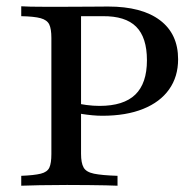

<svg xmlns="http://www.w3.org/2000/svg" viewBox="-20 -591 623 611"><path d="M47.6 0V-31.5Q88.7 -33.1 109.7 -38.3Q130.6 -43.5 137.1 -57.7Q143.5 -71.8 143.5 -100.8V-470.2Q143.5 -499.2 136.7 -513.3Q129.8 -527.4 109.3 -533.1Q88.7 -538.7 47.6 -539.5V-571Q58.9 -570.2 77.4 -569.8Q96 -569.4 122.2 -569.4Q148.4 -569.4 181.5 -569.4Q231.5 -569.4 269 -569.8Q306.5 -570.2 324.2 -570.2Q431.5 -570.2 489.1 -526.6Q546.8 -483.1 546.8 -402.4Q546.8 -346.8 518.1 -306.5Q489.5 -266.1 435.5 -244.4Q381.5 -222.6 305.6 -222.6Q290.3 -222.6 273.4 -224.2Q256.5 -225.8 241.5 -228.2Q226.6 -230.6 216.1 -233.1V-264.5Q233.1 -259.7 254.8 -256.9Q276.6 -254 296.8 -254Q373.4 -254 410.5 -289.9Q447.6 -325.8 447.6 -399.2Q447.6 -471.8 413.3 -506Q379 -540.3 306.5 -539.5H237.9V-101.6Q237.9 -72.6 246 -58.1Q254 -43.5 279 -38.3Q304 -33.1 354 -31.5V0Q340.3 -0.8 316.9 -1.2Q293.5 -1.6 262.5 -2Q231.5 -2.4 193.5 -2.4Q142.7 -2.4 106.5 -1.6Q70.2 -0.8 47.6 0Z"/></svg>

Font: Playfair 12pt Medium
Style: Regular
Weight: 500
Designer: Claus Eggers Sørensen
Foundry: Claus Eggers Sørensen
Version: Version 2.000;gftools[0.9.28]